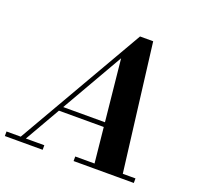

<svg xmlns="http://www.w3.org/2000/svg" viewBox="-180 -907 1083 1050"><g transform="rotate(20 362.0 -382.0)"><path d="M20 0 461 -764.5H537.5L632.5 0H467.5L404.5 -617L50 0ZM-47.5 0V-26.5H172.5V0ZM352.5 0V-26.5H703V0ZM180.5 -231.5V-258H512.5V-231.5Z"/></g></svg>

Font: Bodoni Moda 9pt
Style: Bold Italic
Weight: 700
Italic angle: -13°
Designer: Owen Earl
Foundry: indestructible type
Version: Version 2.004